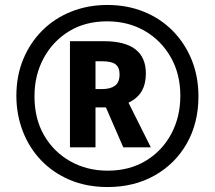

<svg xmlns="http://www.w3.org/2000/svg" viewBox="-20 -744 866 774"><path d="M414 10Q329 10 261 -19Q193 -48 145 -98.5Q97 -149 71.5 -216Q46 -283 46 -358Q46 -439 74 -506Q102 -573 151.5 -622Q201 -671 268 -697.5Q335 -724 413 -724Q493 -724 560.5 -696.5Q628 -669 677 -619Q726 -569 753 -502Q780 -435 780 -355Q780 -249 733.5 -166.5Q687 -84 604 -37Q521 10 414 10ZM414 -56Q502 -56 568 -96Q634 -136 670.5 -204.5Q707 -273 707 -358Q707 -446 668 -514Q629 -582 562.5 -620Q496 -658 412 -658Q324 -658 258.5 -618Q193 -578 156 -509.5Q119 -441 119 -356Q119 -265 158 -198Q197 -131 264 -93.5Q331 -56 414 -56ZM262 -150V-578H398Q568 -578 568 -448Q568 -406 551.5 -377Q535 -348 498 -330L588 -150H477L407 -311H365V-150ZM392 -385Q425 -385 443.5 -398.5Q462 -412 462 -444Q462 -472 446 -484.5Q430 -497 392 -497H365V-385Z"/></svg>

Font: Noto Sans Lao ExtraCondensed
Style: Bold
Weight: 700
Width: 2
Designer: Monotype Design Team
Foundry: Monotype Imaging Inc.
Version: Version 2.003; ttfautohint (v1.8.4.7-5d5b)